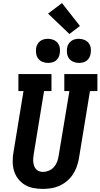

<svg xmlns="http://www.w3.org/2000/svg" viewBox="-20 -1214 650 1242"><path d="M256 8Q225 8 194.5 2Q164 -4 139 -19.5Q114 -35 96 -59Q78 -83 70 -111.5Q62 -140 62 -171.5Q62 -203 68 -234L132 -625H99V-735H313V-625H265L198 -216Q196 -203 195 -190Q194 -177 195.5 -164.5Q197 -152 201 -140.5Q205 -129 213 -120Q221 -111 233 -106.5Q245 -102 258 -102Q277 -102 296 -110Q315 -118 328.5 -133Q342 -148 349 -166.5Q356 -185 359 -204L429 -625H396V-735H610V-625H562L490 -186Q485 -159 475.5 -133Q466 -107 450 -83.5Q434 -60 411.5 -41.5Q389 -23 363 -11.5Q337 0 309.5 4Q282 8 256 8ZM490 -807Q472 -807 455 -814Q438 -821 427.5 -834.5Q417 -848 414 -866.5Q411 -885 414 -904Q416 -917 423 -929Q430 -941 441 -949Q452 -957 465 -960Q478 -963 490 -963Q509 -963 526 -956Q543 -949 553.5 -935.5Q564 -922 567 -903.5Q570 -885 566 -866Q564 -853 557.5 -841Q551 -829 540 -821Q529 -813 516 -810Q503 -807 490 -807ZM290 -807Q272 -807 255 -814Q238 -821 227.5 -834.5Q217 -848 214 -866.5Q211 -885 214 -904Q216 -917 223 -929Q230 -941 241 -949Q252 -957 265 -960Q278 -963 290 -963Q309 -963 326 -956Q343 -949 353.5 -935.5Q364 -922 367 -903.5Q370 -885 366 -866Q364 -853 357.5 -841Q351 -829 340 -821Q329 -813 316 -810Q303 -807 290 -807ZM429 -994 291 -1126 381 -1194 497 -1046Z"/></svg>

Font: Iosevka Slab XBdEx
Style: Italic
Weight: 800
Width: 7
Italic angle: -9°
Monospace: yes
Designer: Belleve Invis
Foundry: Belleve Invis
Version: Version 11.1.1; ttfautohint (v1.8.3)